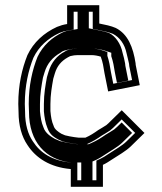

<svg xmlns="http://www.w3.org/2000/svg" viewBox="-20 -614 622 735"><path d="M277 -403H331C341.3 -403 355.5 -400.5 366 -397V-396C373.4 -376.2 376.2 -358.5 380 -334L394 -264L515 -288L501 -358C499.7 -363.3 499 -368 499 -372C489.7 -432.4 470.1 -483.4 423 -507C405.2 -514.9 382.2 -519.6 360 -524V-594H237V-522C222 -519.5 212.2 -516.7 198 -511C148.3 -488.1 108.5 -452.5 85 -403C64.1 -350.8 50 -289.4 50 -216C50 -205.3 50.3 -195 51 -185C51 -133.5 63.5 -90.3 85 -59C117.6 -8.3 172.5 26 249 33H251V101H374V17C385.7 11.7 397.6 3.9 408 -3C432.3 -19.2 461.8 -34.8 482 -55L533 -105L446 -192L395 -142C393 -140 390.3 -137.7 387 -135L371 -125C365 -121 360 -118 356 -116C341 -105.3 325.2 -94.8 307 -87H281L265 -89C254.4 -90.3 239 -93.5 229 -96L215 -102C203.8 -108.7 188.6 -118.7 185 -133C177.8 -149.1 175 -166.6 173 -189V-216C173 -251.2 178.6 -283.1 184 -313L190 -333C198.7 -362.1 215 -380.3 239 -394C242.4 -395.7 249 -400 253 -400C259.7 -401.7 267.8 -403 277 -403ZM75 -216C75 -285.9 88.8 -344.9 107.9 -393C128.7 -436.3 163.9 -467.5 207.9 -488C221.4 -493.4 227.4 -495.1 241.1 -497.3L262 -500.8V-569H335V-503.5L355.1 -499.5C376.9 -495.1 399.5 -490 412.3 -484.4C438.1 -471.2 457.5 -444.9 464.5 -410.1C466.8 -398.6 472.2 -380.9 474 -369.8C474.4 -362.8 475.4 -357.5 476.6 -352.5L485.6 -307.6L413.6 -293.4L404.6 -338.4C401.5 -359.1 397.8 -379.9 391 -400.4V-415L373.9 -420.7C360.5 -425.2 345.1 -428 331 -428H277C265.5 -428 256.7 -426.6 247.4 -424.5C232.7 -421.2 229.6 -417.3 227.8 -416.4C198.7 -401.8 176.4 -374.7 166.1 -340.2L159.7 -318.8C154.1 -288.3 148 -254.4 148 -216V-187.9C150.1 -165 153.6 -143.1 161.3 -124.8C170.8 -95.9 191.6 -86.9 203.6 -79.7L221 -72.2C232.7 -69.3 248.7 -65.8 261.9 -64.2L279.4 -62H312.1C333.5 -71.2 354.1 -83.9 369 -94.6C373.9 -97.2 379.4 -100.6 384.6 -104L401.5 -114.6C405.5 -117.8 409.6 -121.2 412.6 -124.2L445.8 -156.8L497.5 -105.2L464.4 -72.8C447.8 -56.2 420 -41.1 394.1 -23.8C384 -17 372.9 -9.9 363.7 -5.8L349 0.9V76H276V8H251C180 1.3 134.4 -28.4 105.8 -72.8C87.4 -99.6 76 -137.3 76 -185V-185.8C75.4 -195.5 75 -205.5 75 -216ZM252.1 8H291V76H334V4.3L350.5 -3.2C357.8 -6.5 368.7 -13.4 378.8 -20.1C405.5 -37.9 432 -52.2 448.2 -68.3L485.7 -105.1L445.7 -145.2L428.8 -128.7C425.7 -125.5 421.2 -121.7 417 -118.4L399.8 -107.6C394.8 -104.3 390.6 -101.7 384 -98C370.2 -88.2 351.5 -75.8 329.6 -66.4L319.4 -62H277L257.2 -64.5C240.4 -66.6 224 -70.3 210 -73.8L189.7 -82.5C176.4 -90.5 153.7 -102.5 145.9 -127.7C138.4 -145.1 135.1 -165.8 133 -188.3V-216C133 -253.2 138.9 -286.4 144.4 -316.7L150.7 -337.6C160.5 -370.4 181.1 -394.8 212 -412.4C215.8 -414.6 216.7 -419 239.3 -423.6C246.9 -425.4 262.2 -428 277 -428H331C350.7 -428 368.5 -424.5 384.8 -419.1L406 -412V-398.8C413 -378.7 416.4 -358.7 419.8 -336.7L427.7 -296.9L471.2 -305.5L461.4 -354.5C460.2 -359.5 459.2 -365.1 459 -370.7C457.1 -382.7 452.7 -399.9 449.4 -411.2C442 -448.7 420.5 -475.7 398.9 -487C389 -491.3 369.5 -495.8 347.8 -500.2L320 -505.7V-569H277V-502.8L247.3 -497.8C235.6 -495.9 233 -495.2 220.7 -490.4C180.3 -471.5 145.1 -441.3 123.6 -396.4C103.7 -346.2 90 -287.2 90 -216C90 -205.3 90.3 -196.4 91 -185.5C91 -71 154.9 -2 252.1 8Z"/></svg>

Font: Tape
Style: Regular
Weight: 500
Foundry: Cannot Into Space Fonts
Version: Version 0.97